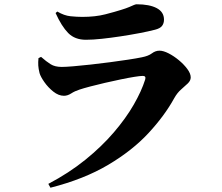

<svg xmlns="http://www.w3.org/2000/svg" viewBox="-20 -813 1040 898"><path d="M206 47Q303 -4 379.5 -66Q456 -128 512.5 -194Q569 -260 605.5 -323.5Q642 -387 659 -441Q664 -458 648 -458Q636 -458 608 -453.5Q580 -449 544 -441.5Q508 -434 471 -425.5Q434 -417 402 -408.5Q370 -400 352 -394Q330 -387 313 -376Q296 -365 279 -365Q254 -365 229.5 -384.5Q205 -404 187.5 -429Q170 -454 165 -471Q160 -491 159 -506.5Q158 -522 160 -541L172 -547Q197 -525 217 -512.5Q237 -500 269 -500Q287 -500 323 -503Q359 -506 404 -511Q449 -516 494.5 -522Q540 -528 579.5 -534Q619 -540 643 -545Q674 -551 690.5 -563.5Q707 -576 726 -576Q744 -576 768.5 -563.5Q793 -551 816.5 -531.5Q840 -512 856 -490.5Q872 -469 872 -451Q872 -436 858.5 -423Q845 -410 827 -394.5Q809 -379 795 -354Q750 -272 674.5 -190.5Q599 -109 486 -42Q373 25 216 65ZM382 -627Q330 -627 299 -658.5Q268 -690 240 -752L248 -759Q280 -740 310 -737Q340 -734 365 -734Q426 -734 472.5 -746Q519 -758 547 -767Q570 -774 584 -780Q598 -786 606 -789.5Q614 -793 619 -793Q679 -793 713 -775Q747 -757 747 -721Q747 -704 738 -692Q729 -680 705 -674Q674 -666 632 -658Q590 -650 544 -643Q498 -636 456 -631.5Q414 -627 382 -627Z"/></svg>

Font: Noto Serif JP Black
Style: Regular
Weight: 900
Designer: Ryoko NISHIZUKA 西塚涼子 (kana & ideographs); Frank Grießhammer (Latin, Greek & Cyrillic); Wenlong ZHANG 张文龙 (bopomofo); San
Foundry: Adobe
Version: Version 2.003-H1;hotconv 1.1.1;makeotfexe 2.6.0